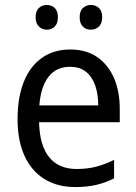

<svg xmlns="http://www.w3.org/2000/svg" viewBox="-20 -746 550 776"><path d="M264 -546Q328 -546 372.5 -515.5Q417 -485 440.5 -431Q464 -377 464 -306V-252H138Q140 -159 178.5 -111Q217 -63 290 -63Q332 -63 367.5 -72Q403 -81 441 -100V-25Q405 -7 368 1.5Q331 10 284 10Q211 10 158.5 -23Q106 -56 78.5 -117.5Q51 -179 51 -264Q51 -353 76.5 -416Q102 -479 150 -512.5Q198 -546 264 -546ZM263 -476Q208 -476 176.5 -436Q145 -396 139 -320H377Q377 -365 365 -400Q353 -435 328 -455.5Q303 -476 263 -476ZM124 -676Q124 -702 137.5 -714Q151 -726 169 -726Q188 -726 201 -714Q214 -702 214 -676Q214 -651 201 -638.5Q188 -626 169 -626Q151 -626 137.5 -638.5Q124 -651 124 -676ZM302 -676Q302 -702 315.5 -714Q329 -726 347 -726Q366 -726 379.5 -714Q393 -702 393 -676Q393 -651 379.5 -638.5Q366 -626 347 -626Q328 -626 315 -638.5Q302 -651 302 -676Z"/></svg>

Font: Noto Sans Khmer SemiCondensed
Style: Regular
Weight: 400
Width: 4
Designer: Danh Hong and the Monotype Design Team
Foundry: Monotype Imaging Inc.
Version: Version 2.004